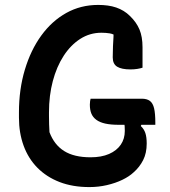

<svg xmlns="http://www.w3.org/2000/svg" viewBox="-20 -740 690 780"><path d="M348 -339H556Q577 -339 589 -330Q601 -321 606 -300Q611 -279 611 -242V-233H462Q430 -233 407.5 -238Q385 -243 371 -253.5Q357 -264 351 -279Q345 -294 345 -315Q345 -322 346 -329Q347 -336 348 -339ZM379 -720Q399 -720 417.5 -717.5Q436 -715 452 -709.5Q468 -704 482 -695.5Q496 -687 508 -675Q534 -650 546.5 -620.5Q559 -591 559 -548Q559 -534 559 -520Q559 -506 559 -492Q559 -478 559 -465Q550 -462 537.5 -460Q525 -458 510 -458Q474 -458 456 -469Q438 -480 438 -507Q438 -534 439 -552.5Q440 -571 441 -589Q442 -607 442 -629L454 -592Q441 -602 425.5 -604.5Q410 -607 392 -607Q345 -607 306 -582Q267 -557 238.5 -513Q210 -469 194.5 -410.5Q179 -352 179 -284V-269Q179 -252 179.5 -235Q180 -218 181 -203Q200 -152 240.5 -126.5Q281 -101 348 -101Q392 -101 423 -114.5Q454 -128 470.5 -152Q487 -176 487 -208Q487 -218 486.5 -226Q486 -234 485 -241Q484 -248 482 -255H564L552 -228Q565 -216 570.5 -199.5Q576 -183 576 -157Q576 -118 561.5 -89.5Q547 -61 523 -40Q505 -23 477 -9.5Q449 4 414.5 12Q380 20 343 20Q275 20 222 -0.5Q169 -21 132 -58.5Q95 -96 76 -148Q57 -200 57 -262V-284Q57 -377 81 -457Q105 -537 148 -596Q191 -655 249.5 -687.5Q308 -720 379 -720Z"/></svg>

Font: Recursive Casual SemiBold
Style: Regular
Weight: 600
Version: Version 1.047